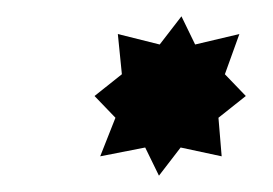

<svg xmlns="http://www.w3.org/2000/svg" viewBox="-20 -554 331 233"><path d="M173.8 -500 200.2 -534.2 216.8 -500 270.5 -512.7 252.9 -463.9 278.3 -437.5 245.1 -411.1 249 -364.3 199.2 -375 172.9 -340.8 156.2 -375 101.6 -364.3 120.1 -411.1 94.7 -437.5 127.9 -463.9 123 -512.7Z"/></svg>

Font: okolaks
Style: BoldItalic
Weight: 600
Width: 8
Italic angle: -8°
Version: Version 000.6.0